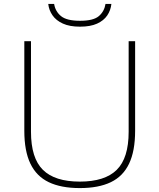

<svg xmlns="http://www.w3.org/2000/svg" viewBox="-20 -950 813 979"><path d="M387 9Q291.5 9 228.8 -21Q166 -51 135 -115.5Q104 -180 104 -283V-740H138V-278Q138 -144 198.8 -84Q259.5 -24 387 -24Q514.5 -24 575.2 -84Q636 -144 636 -278V-740H669V-283Q669 -180 638.2 -115.5Q607.5 -51 545 -21Q482.5 9 387 9ZM388 -814Q335 -814 300.5 -829.8Q266 -845.5 247.8 -871.8Q229.5 -898 226 -930H256Q262 -892 291 -868Q320 -844 388 -844Q456.5 -844 484.2 -868Q512 -892 518 -930H548Q544.5 -897.5 526.8 -871.2Q509 -845 475 -829.5Q441 -814 388 -814Z"/></svg>

Font: Encode Sans SC Expanded Thin
Style: Regular
Weight: 250
Width: 7
Designer: Multiple Designers
Foundry: Impallari Type
Version: Version 3.002